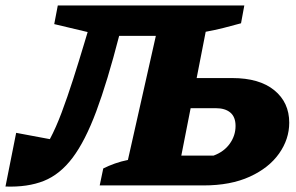

<svg xmlns="http://www.w3.org/2000/svg" viewBox="-63 -677 1081 701"><path d="M-43 4 -4 -192 119 -169Q141 -210 162 -266Q183 -322 204 -387.5Q225 -453 245 -520L257 -560L135 -589L148 -657H829L817 -592Q785 -583 753 -575Q721 -567 688 -561L655 -392H785Q884 -392 938.5 -347.5Q993 -303 993 -229Q993 -169 956 -116.5Q919 -64 849 -32Q779 0 680 0H301L314 -62Q334 -72 356.5 -80Q379 -88 404 -93L506 -546H372Q329 -379 288.5 -270.5Q248 -162 202 -101Q156 -40 97 -16.5Q38 7 -43 4ZM599 -109H717Q755 -123 776 -152.5Q797 -182 797 -217Q797 -250 778 -266Q759 -282 725 -282H633Z"/></svg>

Font: Piazzolla SC ExtraBold
Style: Italic
Weight: 800
Italic angle: -11.3°
Designer: Juan Pablo del Peral
Foundry: Huerta Tipografica
Version: Version 1.330